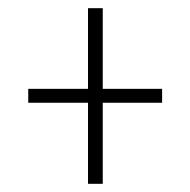

<svg xmlns="http://www.w3.org/2000/svg" viewBox="-20 -592 465 469"><path d="M195 -143V-341H49V-375H195V-572H231V-375H376V-341H231V-143Z"/></svg>

Font: Noto Serif Bengali ExtraCondensed ExtraLight
Style: Regular
Weight: 200
Width: 2
Designer: Juan Bruce, Universal Thirst, Indian Type Foundry and the Monotype Design Team.
Foundry: Monotype Imaging Inc.
Version: Version 2.003; ttfautohint (v1.8.4.7-5d5b)